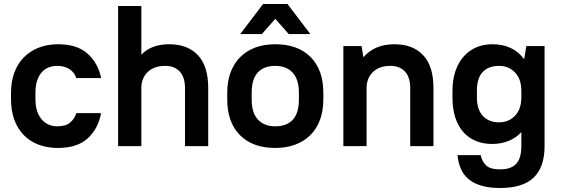

<svg xmlns="http://www.w3.org/2000/svg" viewBox="-20 -730 2805 959"><path d="M270 9Q216 9 172.5 -7.5Q129 -24 98.5 -55.5Q68 -87 51.5 -132Q35 -177 35 -234V-266Q35 -322 51.5 -367Q68 -412 99 -443.5Q130 -475 173.5 -492Q217 -509 270 -509Q365 -509 417.5 -462Q470 -415 485 -340H361Q353 -367 328 -384Q303 -401 265 -401Q243 -401 223.5 -393.5Q204 -386 189 -369.5Q174 -353 165.5 -327.5Q157 -302 157 -266V-234Q157 -199 166 -173.5Q175 -148 190 -131.5Q205 -115 224.5 -107Q244 -99 265 -99Q308 -99 330.5 -118Q353 -137 361 -165H485Q470 -86 417.5 -38.5Q365 9 270 9Z M570 -700H686V-457Q736 -509 825 -509Q917 -509 968.5 -454.5Q1020 -400 1020 -290V0H904V-290Q904 -345 877.5 -373Q851 -401 805 -401Q751 -401 719.5 -372Q688 -343 686 -295V0H570Z M1355 9Q1242 9 1178.5 -55Q1115 -119 1115 -234V-266Q1115 -323 1131.5 -368Q1148 -413 1179.5 -444.5Q1211 -476 1255 -492.5Q1299 -509 1355 -509Q1468 -509 1531.5 -445Q1595 -381 1595 -266V-234Q1595 -177 1578.5 -132Q1562 -87 1530.5 -55.5Q1499 -24 1454.5 -7.5Q1410 9 1355 9ZM1355 -99Q1412 -99 1442.5 -132Q1473 -165 1473 -234V-266Q1473 -334 1441.5 -367.5Q1410 -401 1355 -401Q1298 -401 1267.5 -368Q1237 -335 1237 -266V-234Q1237 -166 1268.5 -132.5Q1300 -99 1355 -99ZM1355 -636 1288 -560H1180L1294 -710H1416L1530 -560H1422Z M1695 -500H1786L1795 -444Q1851 -509 1950 -509Q2042 -509 2093.5 -454.5Q2145 -400 2145 -290V0H2029V-290Q2029 -345 2002.5 -373Q1976 -401 1930 -401Q1876 -401 1844.5 -372Q1813 -343 1811 -295V0H1695Z M2438 -11Q2394 -11 2358 -25.5Q2322 -40 2295.5 -69Q2269 -98 2254.5 -141.5Q2240 -185 2240 -244V-276Q2240 -332 2255 -375.5Q2270 -419 2296.5 -448.5Q2323 -478 2359 -493.5Q2395 -509 2438 -509Q2544 -509 2598 -434L2609 -500H2700V0Q2700 104 2646 156.5Q2592 209 2478 209Q2425 209 2386.5 198Q2348 187 2322 166Q2296 145 2282.5 114.5Q2269 84 2265 45H2381Q2389 80 2410 98Q2431 116 2478 116Q2532 116 2558 88.5Q2584 61 2584 0V-70Q2557 -41 2520 -26Q2483 -11 2438 -11ZM2473 -119Q2521 -119 2552.5 -152Q2584 -185 2584 -244V-276Q2584 -335 2552.5 -368Q2521 -401 2473 -401Q2420 -401 2391 -370.5Q2362 -340 2362 -276V-244Q2362 -182 2392 -150.5Q2422 -119 2473 -119Z"/></svg>

Font: PT Root UI Web Bold
Style: Regular
Weight: 700
Designer: Vitaly Kuzmin
Foundry: ParaType Ltd.
Version: Version 1.000W